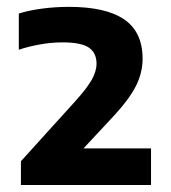

<svg xmlns="http://www.w3.org/2000/svg" viewBox="-20 -834 486 546"><path d="M39.5 -308V-375.5L193 -545Q226.5 -582 240.5 -606.5Q254.5 -631 254.5 -653Q254.5 -683.5 232.8 -698.5Q211 -713.5 158 -713.5Q124.5 -713.5 91.2 -707.2Q58 -701 33.5 -692.5V-795.5Q61.5 -804.5 99.5 -809.5Q137.5 -814.5 176 -814.5Q281 -814.5 333.2 -778.8Q385.5 -743 385.5 -667Q385.5 -627.5 366.8 -590Q348 -552.5 305.5 -506.5L217.5 -412H409.5V-308Z"/></svg>

Font: Encode Sans SmExp
Style: Bold
Weight: 700
Width: 6
Designer: Multiple Designers
Foundry: Impallari Type
Version: Version 3.002; ttfautohint (v1.8.3) -l 8 -r 50 -G 200 -x 14 